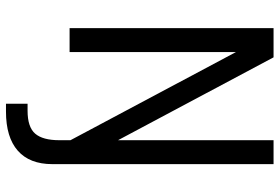

<svg xmlns="http://www.w3.org/2000/svg" viewBox="-170 -570 957 658"><g transform="rotate(90 309.0 -240.5)"><path d="M335 218V144H359Q415 144 437.5 118Q460 92 460 35V-3L158 -570V0H76V-699H176L460 -166V-699H542V59Q542 137 496 177.5Q450 218 362 218Z"/></g></svg>

Font: Fragment Mono SC
Style: Regular
Weight: 400
Monospace: yes
Designer: Wei Huang based on Nimbus Sans by URW Studio, based on Helvetica by Max Miedinger.
Foundry: Wei Huang
Version: Version 1.012; ttfautohint (v1.8.4.7-5d5b)